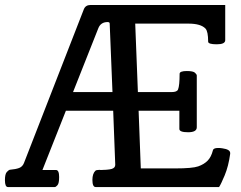

<svg xmlns="http://www.w3.org/2000/svg" viewBox="-38 -755 974 775"><path d="M721.2 -221.2Q686 -221.2 686 -234.4V-308.1H521.5L530.3 -75.2H668.9Q738.8 -75.2 762.2 -83.5Q785.6 -91.8 800 -106.4Q814.5 -121.1 821.3 -147.9Q823.2 -157.7 842.3 -157.7H845.2Q851.6 -157.7 860.4 -156.2Q890.6 -151.9 891.1 -137.7V-133.8Q884.3 -84 868.9 -47.1Q853.5 -10.3 846.2 0H348.1Q335 0 335 -28.8Q335 -53.7 346.7 -65.4Q350.6 -69.3 362.3 -69.3H363.8Q366.2 -68.8 369.1 -68.8Q379.9 -68.8 391.1 -69.8Q405.3 -70.8 413.1 -73.2Q427.2 -77.6 427.2 -89.8L418.9 -308.1H228L133.3 -68.8H188Q200.7 -68.8 200.7 -40.5Q200.7 -15.1 194.1 -7.6Q187.5 0 183.1 0H-5.9Q-18.1 0 -18.1 -27.8Q-18.1 -52.7 -10.3 -61Q-2.4 -69.3 2 -69.8Q25.4 -71.8 39.1 -76.9Q52.7 -82 58.6 -96.7L300.3 -717.3Q307.1 -734.9 327.6 -734.9H871.1V-592.8Q871.1 -576.2 836.9 -576.2Q802.2 -576.2 802.2 -586.9Q802.2 -627.9 791.5 -639.6Q772.5 -659.7 722.2 -659.7H507.8L518.6 -383.3H654.3Q676.8 -383.3 680.7 -394Q687 -409.7 687 -457Q687 -468.3 716.3 -468.3Q741.7 -468.3 749 -461.4Q756.3 -454.6 756.3 -450.2V-241.2Q756.3 -221.2 721.2 -221.2ZM404.8 -659.2V-659.7Q404.8 -666 396.5 -666Q368.7 -666 358.9 -641.1L256.8 -383.3H416Z"/></svg>

Font: Copse
Style: Regular
Weight: 400
Version: Version 1.000